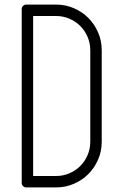

<svg xmlns="http://www.w3.org/2000/svg" viewBox="-20 -820 540 840"><path d="M125 -750H225C245.7 -750 265.2 -746.1 283.5 -738.2C301.8 -730.4 317.8 -719.8 331.2 -706.2C344.8 -692.8 355.4 -676.8 363.2 -658.5C371.1 -640.2 375 -620.7 375 -600V-200C375 -179.3 371.1 -159.8 363.2 -141.5C355.4 -123.2 344.8 -107.2 331.2 -93.8C317.8 -80.2 301.8 -69.6 283.5 -61.8C265.2 -53.9 245.7 -50 225 -50H125ZM75 -780V-20C75 -14.3 76.9 -9.6 80.8 -5.8C84.6 -1.9 89.3 0 95 0H225C252.7 0 278.7 -5.2 303 -15.8C327.3 -26.2 348.5 -40.5 366.5 -58.5C384.5 -76.5 398.8 -97.7 409.2 -122C419.8 -146.3 425 -172.3 425 -200V-600C425 -627.7 419.8 -653.7 409.2 -678C398.8 -702.3 384.5 -723.5 366.5 -741.5C348.5 -759.5 327.3 -773.8 303 -784.2C278.7 -794.8 252.7 -800 225 -800H95C89.3 -800 84.6 -798.1 80.8 -794.2C76.9 -790.4 75 -785.7 75 -780Z"/></svg>

Font: lerotica
Style: Regular
Weight: 400
Designer: defharo
Foundry: deFharo
Version: Version 1.001 2011